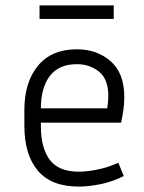

<svg xmlns="http://www.w3.org/2000/svg" viewBox="-20 -679 533 709"><path d="M437 -29Q396 -8 351.5 1Q307 10 271 10Q169 10 119.5 -49Q70 -108 70 -214V-274Q70 -375 120 -436Q170 -497 264 -497Q338 -497 388.5 -453Q439 -409 439 -320Q439 -279 427 -226H131V-214Q131 -132 164 -88.5Q197 -45 271 -45Q301 -45 340.5 -53Q380 -61 417 -78ZM264 -442Q197 -442 164 -398.5Q131 -355 131 -279H376Q378 -292 379 -303.5Q380 -315 380 -325Q380 -387 345.5 -414.5Q311 -442 264 -442ZM400 -659V-609H126V-659Z"/></svg>

Font: Inria Sans Light
Style: Regular
Weight: 300
Designer: Black Foundry Team
Foundry: Black Foundry
Version: Version 1.2; ttfautohint (v1.8.3)